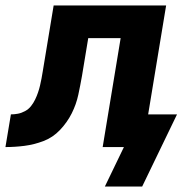

<svg xmlns="http://www.w3.org/2000/svg" viewBox="-57 -540 677 705"><path d="M328 145 398 0H320L386 -400H267L244 -261Q238 -227 230.5 -192Q223 -157 206.5 -124Q190 -91 163.5 -63Q137 -35 102.5 -22Q68 -9 33 -4.5Q-2 0 -37 0L-17 -120Q-4 -120 9 -122.5Q22 -125 35 -132Q48 -139 57 -150.5Q66 -162 72 -174.5Q78 -187 82.5 -200Q87 -213 90 -226Q93 -239 95.5 -252Q98 -265 100 -278L140 -520H553L487 -120H593L465 145Z"/></svg>

Font: Iosevka Heavy Extended Oblique
Style: Regular
Weight: 900
Width: 7
Italic angle: -9°
Monospace: yes
Designer: Belleve Invis
Foundry: Belleve Invis
Version: Version 32.5.0; ttfautohint (v1.8.4)